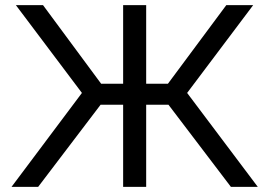

<svg xmlns="http://www.w3.org/2000/svg" viewBox="-20 -730 1052 750"><path d="M25 0 300 -367 42 -710H148L375 -403H461V-710H551V-403H636L864 -710H969L711 -367L987 0H882L638 -321H551V0H461V-321H373L129 0Z"/></svg>

Font: Rising Sun
Style: Regular
Weight: 400
Designer: Matt McInerney, Pablo Impallari, Rodrigo Fuenzalida (Raleway font), Stephen Hutchings (Greek), Cristiano Sobral (main ch
Foundry: The Rising Sun Project Authors
Version: Version 4.327; ttfautohint (v1.8.4.7-5d5b-dirty)